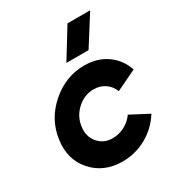

<svg xmlns="http://www.w3.org/2000/svg" viewBox="-178 -855 908 981"><g transform="rotate(-30 275.5 -364.0)"><path d="M33.2 -248Q48.3 -358.4 135.7 -434.8Q223.1 -511.2 333 -511.2Q409.2 -511.2 464.4 -472.7Q519.5 -434.1 542 -367.2L420.9 -309.1Q408.7 -342.3 380.1 -362.1Q351.6 -381.8 313 -381.8Q259.3 -381.8 216.3 -342.8Q173.3 -303.7 166 -248Q157.7 -192.9 189.7 -154.5Q221.7 -116.2 274.9 -116.2Q313 -116.2 345.9 -133.8Q378.9 -151.4 400.9 -182.1L507.8 -126Q466.3 -60.5 400.9 -24.2Q335.4 12.2 259.8 12.2Q149.4 12.2 83.3 -62.5Q17.1 -137.2 33.2 -248ZM261.2 -567.9 367.2 -740.2H501L392.1 -567.9Z"/></g></svg>

Font: Human Sans Bold
Style: Italic
Weight: 700
Italic angle: -8°
Designer: Tim Radville
Foundry: Continuum
Version: Version 1.000;FEAKit 1.0